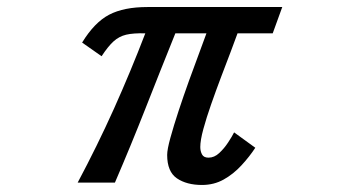

<svg xmlns="http://www.w3.org/2000/svg" viewBox="-20 -526 1040 549"><path d="M557.6 2.9Q513.7 2.9 485.8 -16.1Q458 -35.2 458 -83Q458 -98.6 467.3 -132.3Q476.6 -166 490.7 -209Q504.9 -252 520.5 -295.4Q536.1 -338.9 549.8 -375Q563.5 -411.1 570.3 -430.7H481.4Q438.5 -324.2 396.5 -217.3Q354.5 -110.4 308.6 -3.9H202.1Q257.8 -108.4 305.7 -214.8Q353.5 -321.3 395.5 -430.7Q361.3 -431.6 340.8 -426.8Q320.3 -421.9 304.7 -407.7Q289.1 -393.6 270.5 -365.2L214.8 -404.3Q250 -461.9 292 -483.9Q334 -505.9 401.4 -505.9H787.1L759.8 -430.7H659.2Q652.3 -411.1 639.6 -377.9Q627 -344.7 612.3 -306.2Q597.7 -267.6 584 -228.5Q570.3 -189.5 561.5 -157.2Q552.7 -125 552.7 -105.5Q552.7 -93.8 557.6 -84.5Q562.5 -75.2 576.2 -75.2Q592.8 -75.2 606.9 -88.4Q621.1 -101.6 632.3 -118.7Q643.6 -135.7 649.4 -147.5L710 -103.5Q693.4 -78.1 670.4 -53.2Q647.5 -28.3 619.6 -12.7Q591.8 2.9 557.6 2.9Z"/></svg>

Font: Kosugi
Style: Regular
Weight: 400
Version: Version 4.002